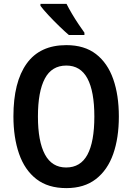

<svg xmlns="http://www.w3.org/2000/svg" viewBox="-20 -957 680 987"><path d="M591 -358Q591 -248 562 -165.5Q533 -83 473 -36.5Q413 10 321 10Q227 10 167 -36.5Q107 -83 78 -166.5Q49 -250 49 -359Q49 -535 117 -630Q185 -725 321 -725Q414 -725 473.5 -679Q533 -633 562 -550.5Q591 -468 591 -358ZM175 -358Q175 -230 211 -163Q247 -96 320 -96Q394 -96 429.5 -162Q465 -228 465 -358Q465 -487 429.5 -553.5Q394 -620 321 -620Q246 -620 210.5 -553Q175 -486 175 -358ZM322 -937Q333 -915 349.5 -887Q366 -859 383.5 -833Q401 -807 414 -789V-777H334Q314 -794 285 -822Q256 -850 229 -879Q202 -908 188 -927V-937Z"/></svg>

Font: Noto Sans Khmer UI Condensed SemiBold
Style: Regular
Weight: 600
Width: 3
Designer: Danh Hong and the Monotype Design Team
Foundry: Monotype Imaging Inc.
Version: Version 2.002; ttfautohint (v1.8.4.7-5d5b)